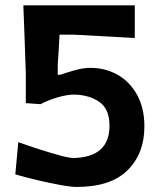

<svg xmlns="http://www.w3.org/2000/svg" viewBox="-20 -708 620 740"><path d="M275.5 12.5Q253 12.5 211.2 4.8Q169.5 -3 122.8 -14Q76 -25 39 -36L50.5 -160Q90 -146 133.5 -132Q177 -118 212.2 -108.5Q247.5 -99 263 -99Q402 -102 402 -223.5Q402 -287.5 363.5 -314.8Q325 -342 266 -343.5Q239 -343.5 202.8 -333Q166.5 -322.5 136.5 -306.5L79.5 -310.5V-423Q77 -494 74.8 -560.2Q72.5 -626.5 70 -687.5H499.5V-561.5Q440.5 -565 380.2 -568.2Q320 -571.5 261 -574.5H209.5Q208 -544 206.2 -514.8Q204.5 -485.5 202.5 -458V-420H213Q240 -429.5 271 -438Q302 -446.5 328 -446.5Q386 -446.5 433.2 -419.8Q480.5 -393 508.5 -342.2Q536.5 -291.5 536.5 -220.5Q536.5 -116.5 471.8 -52Q407 12.5 275.5 12.5Z"/></svg>

Font: Commissioner Loud SemiBold
Style: Regular
Weight: 600
Designer: Kostas Bartsokas
Foundry: Kostas Bartsokas
Version: Version 1.000; ttfautohint (v1.8.3)